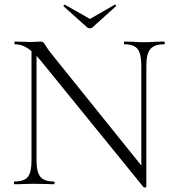

<svg xmlns="http://www.w3.org/2000/svg" viewBox="-20 -807 765 841"><path d="M699 -613Q656 -613 638.5 -592Q621 -571 621 -520V11Q621 13 616 14Q611 15 609 13L157 -543L140 -562V-104Q140 -53 157 -32.5Q174 -12 216 -12Q219 -12 219 -6Q219 0 216 0Q192 0 179 -1L131 -2L82 -1Q69 0 43 0Q41 0 41 -6Q41 -12 43 -12Q86 -12 102 -32Q118 -52 118 -104V-583Q83 -613 46 -613Q43 -613 43 -619Q43 -625 46 -625L82 -624Q93 -623 113 -623Q130 -623 141 -624Q152 -625 158 -625Q165 -625 169.5 -621.5Q174 -618 180 -607Q191 -589 204 -573L599 -82V-520Q599 -571 583 -592Q567 -613 525 -613Q523 -613 523 -619Q523 -625 525 -625L563 -624Q593 -622 611 -622Q628 -622 660 -624L699 -625Q702 -625 702 -619Q702 -613 699 -613ZM259 -779 258 -781Q258 -783 261 -785Q264 -787 265 -786L374 -724L482 -786L484 -787Q486 -787 487.5 -783.5Q489 -780 487 -779L385 -687Q381 -683 374 -683Q366 -683 362 -687Z"/></svg>

Font: Cormorant Garamond Light
Style: Regular
Weight: 300
Designer: Christian Thalmann (Catharsis Fonts)
Version: Version 3.000